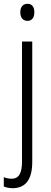

<svg xmlns="http://www.w3.org/2000/svg" viewBox="-41 -751 267 1012"><path d="M66 -686C66 -658 80 -641 104 -641C127 -641 140 -658 140 -686C140 -713 129 -731 104 -731C79 -731 66 -713 66 -686ZM27 241C91 240 129 199 129 102V-532H75V100C75 163 58 191 20 191C6 191 -8 188 -21 183V232C-9 237 7 241 27 241Z"/></svg>

Font: Noto Sans Arabic Cond Light
Style: Regular
Weight: 300
Width: 3
Designer: Monotype Design Team, Nadine Chahine, Nizar Qandah and Khaled Hosny
Foundry: Monotype Imaging Inc.
Version: Version 2.012